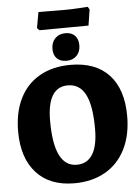

<svg xmlns="http://www.w3.org/2000/svg" viewBox="-63 -1023 793 1084"><g transform="rotate(-5 333.0 -481.0)"><path d="M23 -307Q23 -415 62 -493.5Q101 -572 175 -614Q249 -656 350 -656Q492 -656 568 -574Q644 -492 644 -340Q644 -232 604 -152.5Q564 -73 489.5 -30.5Q415 12 314 12Q176 12 99.5 -72Q23 -156 23 -307ZM457 -284Q457 -416 424.5 -479Q392 -542 325 -542Q208 -542 208 -351Q208 -219 240.5 -155Q273 -91 337 -91Q396 -91 426.5 -139.5Q457 -188 457 -284ZM256.6 -754.2Q256.6 -791.3 278.8 -814Q301 -836.6 337.3 -836.6Q371.7 -836.6 390.8 -816.7Q409.8 -796.8 409.8 -762.3Q409.8 -725.2 388 -703Q366.3 -680.8 330 -680.8Q294.7 -680.8 275.7 -700.3Q256.6 -719.7 256.6 -754.2ZM180 -879 196 -969 350 -968Q381 -968 422 -970.5Q463 -973 476 -974L485 -958L471 -868L330 -867L193 -866Z"/></g></svg>

Font: Alegreya ExtraBold
Style: Regular
Weight: 800
Designer: Juan Pablo del Peral
Foundry: Huerta Tipografica
Version: Version 2.007; ttfautohint (v1.6)